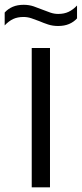

<svg xmlns="http://www.w3.org/2000/svg" viewBox="-56 -800 349 820"><path d="M79.5 0V-595H157.5V0ZM192 -689Q169 -689 149.2 -695.5Q129.5 -702 111 -710Q94.5 -716.5 78 -722Q61.5 -727.5 44.5 -727.5Q19 -727.5 0.2 -718.8Q-18.5 -710 -36 -691.5V-746.5Q-21.5 -762.5 -1.5 -771Q18.5 -779.5 45 -779.5Q68 -779.5 87.8 -772.8Q107.5 -766 126 -758.5Q142.5 -752 159 -746.2Q175.5 -740.5 192.5 -740.5Q218 -740.5 237 -749.5Q256 -758.5 273 -776.5V-721.5Q259 -706 239 -697.5Q219 -689 192 -689Z"/></svg>

Font: Encode Sans SC SemiCondensed
Style: Regular
Weight: 400
Width: 4
Designer: Multiple Designers
Foundry: Impallari Type
Version: Version 3.002